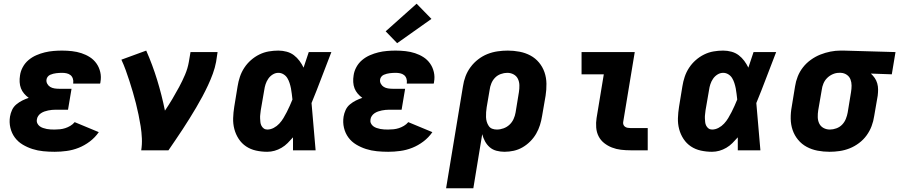

<svg xmlns="http://www.w3.org/2000/svg" viewBox="-20 -811 4852 1036"><path d="M275 8Q244 8 213.5 5Q183 2 155 -7Q127 -16 102 -31Q77 -46 60 -69Q43 -92 36 -121.5Q29 -151 34 -182Q37 -200 45 -217.5Q53 -235 68 -247.5Q83 -260 100 -268.5Q117 -277 135 -283Q121 -293 110 -306Q99 -319 93 -334.5Q87 -350 86 -368Q85 -386 88 -404Q91 -427 103 -449Q115 -471 134 -487Q153 -503 176 -513Q199 -523 222 -528.5Q245 -534 268.5 -536Q292 -538 315 -538Q342 -538 368.5 -535Q395 -532 419.5 -524Q444 -516 465 -502.5Q486 -489 500.5 -468.5Q515 -448 521 -422Q527 -396 522 -369Q522 -367 521.5 -364.5Q521 -362 520 -360H375Q375 -361 375 -361.5Q375 -362 375 -363Q377 -375 373 -387Q369 -399 360 -406Q351 -413 339 -415.5Q327 -418 315 -418Q307 -418 299 -417.5Q291 -417 283 -416Q275 -415 267 -413Q259 -411 251 -407.5Q243 -404 237.5 -397Q232 -390 231 -382Q229 -370 235 -359Q241 -348 251 -342Q261 -336 273.5 -334Q286 -332 299 -332H366L347 -219H280Q270 -219 260 -218Q250 -217 240 -215Q230 -213 220 -209.5Q210 -206 201 -200Q192 -194 186 -185Q180 -176 179 -166Q177 -155 181.5 -145.5Q186 -136 194 -130Q202 -124 212 -120.5Q222 -117 232.5 -115Q243 -113 253.5 -112.5Q264 -112 275 -112Q289 -112 303.5 -113.5Q318 -115 332 -119.5Q346 -124 359.5 -132Q373 -140 383 -152L513 -98Q493 -69 464.5 -47.5Q436 -26 404.5 -13.5Q373 -1 340 3.5Q307 8 275 8Z M742 0Q747 -32 745.5 -65Q744 -98 739 -129.5Q734 -161 727.5 -192Q721 -223 713.5 -253Q706 -283 697 -313.5Q688 -344 678.5 -373.5Q669 -403 658.5 -432Q648 -461 635 -489L769 -538Q803 -461 828 -379.5Q853 -298 870 -214Q891 -245 910 -277Q929 -309 946.5 -341.5Q964 -374 978.5 -408Q993 -442 999 -477L1008 -530H1154L1146 -477Q1140 -445 1128.5 -413.5Q1117 -382 1102.5 -351Q1088 -320 1072 -290Q1056 -260 1038.5 -230.5Q1021 -201 1003 -172Q985 -143 966 -114Q947 -85 927.5 -56.5Q908 -28 889 0Z M1422 8Q1391 8 1361.5 1.5Q1332 -5 1308 -21Q1284 -37 1268 -61.5Q1252 -86 1244.5 -114.5Q1237 -143 1238 -173.5Q1239 -204 1244 -235L1262 -345Q1266 -371 1274.5 -396.5Q1283 -422 1298 -445Q1313 -468 1334 -486.5Q1355 -505 1379.5 -517Q1404 -529 1430 -533.5Q1456 -538 1482 -538Q1505 -538 1527 -532Q1549 -526 1566 -513Q1583 -500 1596 -482.5Q1609 -465 1618 -446Q1625 -467 1632 -488Q1639 -509 1646 -530H1768Q1741 -461 1715 -392Q1689 -323 1661 -255Q1667 -191 1672 -127.5Q1677 -64 1683 0H1561Q1561 -18 1561 -35.5Q1561 -53 1561 -70Q1547 -54 1532 -39Q1517 -24 1499 -13.5Q1481 -3 1461.5 2.5Q1442 8 1422 8ZM1422 -112Q1440 -112 1457 -121Q1474 -130 1487 -144Q1500 -158 1509.5 -174Q1519 -190 1527.5 -206.5Q1536 -223 1543.5 -240Q1551 -257 1558 -274Q1556 -289 1554.5 -304Q1553 -319 1550 -334Q1547 -349 1542.5 -363Q1538 -377 1530.5 -389.5Q1523 -402 1510 -410Q1497 -418 1482 -418Q1466 -418 1451.5 -409Q1437 -400 1427.5 -386Q1418 -372 1413 -356.5Q1408 -341 1406 -326L1387 -216Q1386 -205 1384.5 -194.5Q1383 -184 1383.5 -173Q1384 -162 1385 -152Q1386 -142 1390.5 -133Q1395 -124 1403 -118Q1411 -112 1422 -112Z M2075 8Q2044 8 2013.5 5Q1983 2 1955 -7Q1927 -16 1902 -31Q1877 -46 1860 -69Q1843 -92 1836 -121.5Q1829 -151 1834 -182Q1837 -200 1845 -217.5Q1853 -235 1868 -247.5Q1883 -260 1900 -268.5Q1917 -277 1935 -283Q1921 -293 1910 -306Q1899 -319 1893 -334.5Q1887 -350 1886 -368Q1885 -386 1888 -404Q1891 -427 1903 -449Q1915 -471 1934 -487Q1953 -503 1976 -513Q1999 -523 2022 -528.5Q2045 -534 2068.5 -536Q2092 -538 2115 -538Q2142 -538 2168.5 -535Q2195 -532 2219.5 -524Q2244 -516 2265 -502.5Q2286 -489 2300.5 -468.5Q2315 -448 2321 -422Q2327 -396 2322 -369Q2322 -367 2321.5 -364.5Q2321 -362 2320 -360H2175Q2175 -361 2175 -361.5Q2175 -362 2175 -363Q2177 -375 2173 -387Q2169 -399 2160 -406Q2151 -413 2139 -415.5Q2127 -418 2115 -418Q2107 -418 2099 -417.5Q2091 -417 2083 -416Q2075 -415 2067 -413Q2059 -411 2051 -407.5Q2043 -404 2037.5 -397Q2032 -390 2031 -382Q2029 -370 2035 -359Q2041 -348 2051 -342Q2061 -336 2073.5 -334Q2086 -332 2099 -332H2166L2147 -219H2080Q2070 -219 2060 -218Q2050 -217 2040 -215Q2030 -213 2020 -209.5Q2010 -206 2001 -200Q1992 -194 1986 -185Q1980 -176 1979 -166Q1977 -155 1981.5 -145.5Q1986 -136 1994 -130Q2002 -124 2012 -120.5Q2022 -117 2032.5 -115Q2043 -113 2053.5 -112.5Q2064 -112 2075 -112Q2089 -112 2103.5 -113.5Q2118 -115 2132 -119.5Q2146 -124 2159.5 -132Q2173 -140 2183 -152L2313 -98Q2293 -69 2264.5 -47.5Q2236 -26 2204.5 -13.5Q2173 -1 2140 3.5Q2107 8 2075 8ZM2123 -578 2061 -642 2228 -791 2308 -709Z M2387 205 2478 -345Q2482 -373 2492 -399.5Q2502 -426 2519.5 -449.5Q2537 -473 2560.5 -491Q2584 -509 2610.5 -519.5Q2637 -530 2665 -534Q2693 -538 2720 -538Q2752 -538 2783.5 -532Q2815 -526 2842 -511.5Q2869 -497 2888.5 -473.5Q2908 -450 2918 -421Q2928 -392 2928.5 -359.5Q2929 -327 2924 -295L2905 -185Q2901 -160 2893.5 -136Q2886 -112 2873 -89.5Q2860 -67 2841 -48Q2822 -29 2799.5 -16Q2777 -3 2752 2.5Q2727 8 2702 8Q2680 8 2659 2.5Q2638 -3 2622.5 -16.5Q2607 -30 2597 -48.5Q2587 -67 2582 -87L2534 205ZM2661 -112Q2679 -112 2697 -118.5Q2715 -125 2729 -138Q2743 -151 2751 -168.5Q2759 -186 2762 -204L2780 -314Q2783 -333 2782.5 -351.5Q2782 -370 2774.5 -385.5Q2767 -401 2751.5 -409.5Q2736 -418 2717 -418Q2717 -418 2717 -418Q2717 -418 2717 -418Q2700 -418 2682 -411.5Q2664 -405 2651 -391.5Q2638 -378 2631 -360.5Q2624 -343 2622 -326L2606 -232Q2604 -219 2603 -205.5Q2602 -192 2602.5 -179Q2603 -166 2606.5 -154Q2610 -142 2617 -131.5Q2624 -121 2635.5 -116.5Q2647 -112 2661 -112Z M3382 0Q3356 0 3330.5 -3Q3305 -6 3282 -15Q3259 -24 3240 -39Q3221 -54 3210 -75.5Q3199 -97 3197 -123Q3195 -149 3199 -174L3238 -410H3118V-530H3405L3343 -155Q3341 -147 3343.5 -139.5Q3346 -132 3352 -127.5Q3358 -123 3366 -121.5Q3374 -120 3382 -120H3475V0Z M3822 8Q3791 8 3761.5 1.5Q3732 -5 3708 -21Q3684 -37 3668 -61.5Q3652 -86 3644.5 -114.5Q3637 -143 3638 -173.5Q3639 -204 3644 -235L3662 -345Q3666 -371 3674.5 -396.5Q3683 -422 3698 -445Q3713 -468 3734 -486.5Q3755 -505 3779.5 -517Q3804 -529 3830 -533.5Q3856 -538 3882 -538Q3905 -538 3927 -532Q3949 -526 3966 -513Q3983 -500 3996 -482.5Q4009 -465 4018 -446Q4025 -467 4032 -488Q4039 -509 4046 -530H4168Q4141 -461 4115 -392Q4089 -323 4061 -255Q4067 -191 4072 -127.5Q4077 -64 4083 0H3961Q3961 -18 3961 -35.5Q3961 -53 3961 -70Q3947 -54 3932 -39Q3917 -24 3899 -13.5Q3881 -3 3861.5 2.5Q3842 8 3822 8ZM3822 -112Q3840 -112 3857 -121Q3874 -130 3887 -144Q3900 -158 3909.5 -174Q3919 -190 3927.5 -206.5Q3936 -223 3943.5 -240Q3951 -257 3958 -274Q3956 -289 3954.5 -304Q3953 -319 3950 -334Q3947 -349 3942.5 -363Q3938 -377 3930.5 -389.5Q3923 -402 3910 -410Q3897 -418 3882 -418Q3866 -418 3851.5 -409Q3837 -400 3827.5 -386Q3818 -372 3813 -356.5Q3808 -341 3806 -326L3787 -216Q3786 -205 3784.5 -194.5Q3783 -184 3783.5 -173Q3784 -162 3785 -152Q3786 -142 3790.5 -133Q3795 -124 3803 -118Q3811 -112 3822 -112Z M4456 8Q4423 8 4391.5 2Q4360 -4 4333 -18.5Q4306 -33 4286.5 -56.5Q4267 -80 4257 -109Q4247 -138 4246.5 -170.5Q4246 -203 4252 -235L4270 -345Q4274 -372 4284.5 -398.5Q4295 -425 4313 -448Q4331 -471 4355.5 -488.5Q4380 -506 4406.5 -516.5Q4433 -527 4460.5 -532.5Q4488 -538 4515 -538Q4519 -538 4523.5 -538Q4528 -538 4533 -538L4812 -530L4792 -410L4679 -414Q4691 -403 4700 -390Q4709 -377 4713.5 -361Q4718 -345 4718 -328.5Q4718 -312 4716 -295L4697 -185Q4693 -157 4683 -130.5Q4673 -104 4656 -80.5Q4639 -57 4615 -39Q4591 -21 4564.5 -10.5Q4538 0 4510.5 4Q4483 8 4456 8ZM4458 -112Q4475 -112 4493 -118.5Q4511 -125 4524 -138.5Q4537 -152 4544 -169.5Q4551 -187 4554 -204L4572 -314Q4575 -332 4575 -349.5Q4575 -367 4569 -382.5Q4563 -398 4549 -407.5Q4535 -417 4518 -418H4513Q4512 -418 4510.5 -418Q4509 -418 4507 -418Q4490 -418 4473 -410.5Q4456 -403 4443 -390Q4430 -377 4423 -360Q4416 -343 4414 -326L4395 -216Q4392 -197 4392.5 -178.5Q4393 -160 4400.5 -144.5Q4408 -129 4423.5 -120.5Q4439 -112 4458 -112Z"/></svg>

Font: Iosevka Curly Heavy Extended
Style: Italic
Weight: 900
Width: 7
Italic angle: -9°
Monospace: yes
Designer: Belleve Invis
Foundry: Belleve Invis
Version: Version 11.1.0; ttfautohint (v1.8.3)